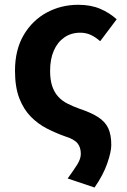

<svg xmlns="http://www.w3.org/2000/svg" viewBox="-20 -594 542 822"><path d="M384.7 208.8 269.7 170.1Q294.7 135.6 310.4 111Q326 86.3 326 64.5Q326 36.9 311.8 19.4Q297.5 1.8 258.4 -10.3Q219.9 -23.9 181.5 -43.4Q143.2 -63 112.2 -94.2Q81.3 -125.4 62.7 -173.2Q44.2 -221 44.2 -291Q44.2 -380.9 81.5 -444.1Q118.8 -507.3 180.3 -540.4Q241.7 -573.5 315.3 -573.5Q368.6 -573.5 409.1 -556.2Q449.6 -538.8 479.5 -511.4L408.9 -417.6Q388.4 -435.6 368.1 -444.8Q347.8 -454 323.9 -454Q284.1 -454 255 -433.5Q225.9 -413.1 210.2 -376.8Q194.5 -340.5 194.5 -291Q194.5 -252 203.4 -225.6Q212.2 -199.2 228.6 -180.9Q245 -162.6 268.1 -150.8Q291.2 -138.9 319.8 -128.7Q371.3 -111.4 401 -92Q430.7 -72.5 443.6 -44.8Q456.4 -17.1 456.4 27.1Q456.4 56.3 438.9 106.3Q421.4 156.3 384.7 208.8Z"/></svg>

Font: Noto Sans TC Thin
Style: Regular
Weight: 100
Designer: Ryoko NISHIZUKA 西塚涼子 (kana, bopomofo & ideographs); Paul D. Hunt (Latin, Greek & Cyrillic); Sandoll Communications 산돌커뮤니
Foundry: Adobe
Version: Version 2.004-H2;hotconv 1.0.118;makeotfexe 2.5.65603